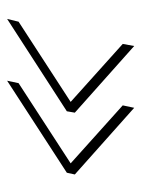

<svg xmlns="http://www.w3.org/2000/svg" viewBox="53 -536 406 553"><g transform="rotate(-90 256.5 -259.0)"><path d="M36 -270 301 -442 294 -409 63 -259 230 -109 223 -76 31 -247ZM213 -270 479 -442 471 -409 240 -259 407 -109 401 -76 209 -247Z"/></g></svg>

Font: Raleway-v4020 ExtraLight
Style: Italic
Weight: 275
Italic angle: -12°
Designer: Matt McInerney, Pablo Impallari, Rodrigo Fuenzalida
Foundry: Matt McInerney, Pablo Impallari, Rodrigo Fuenzalida
Version: Version 4.020;PS 004.020;hotconv 1.0.88;makeotf.lib2.5.64775